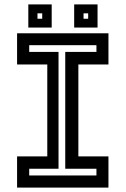

<svg xmlns="http://www.w3.org/2000/svg" viewBox="-20 -851 570 871"><path d="M57.5 0V-141.5H194.5V-558.5H57.5V-700H472V-558.5H335.5V-141.5H472V0ZM112.5 -55H417.5V-85.5H276V-615.5H417.5V-646H112.5V-615.5H245.5V-85.5H112.5ZM316.5 -726V-831H422.5V-726ZM108.5 -726V-831H214.5V-726ZM150 -766H171.5V-790.5H150ZM359 -766H380V-790.5H359Z"/></svg>

Font: Tourney SemiBold
Style: Regular
Weight: 600
Version: Version 1.015